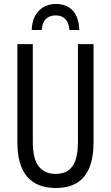

<svg xmlns="http://www.w3.org/2000/svg" viewBox="-20 -936 558 966"><path d="M450.7 -713.9V-223.1Q450.7 -141.6 428.7 -90.1Q406.7 -38.6 364.5 -14.4Q322.3 9.8 260.3 9.8Q166 9.8 116.7 -46.9Q67.4 -103.5 67.4 -222.7V-713.9H145V-222.2Q145 -136.2 175 -98.6Q205.1 -61 260.3 -61Q296.9 -61 321.8 -77.1Q346.7 -93.3 359.4 -128.9Q372.1 -164.6 372.1 -223.1V-713.9ZM261.7 -916Q315.4 -916 346.2 -882.8Q377 -849.6 378.9 -785.2H329.1Q327.6 -809.1 319.1 -825.4Q310.5 -841.8 295.9 -850.1Q281.2 -858.4 260.3 -858.4Q239.7 -858.4 224.6 -850.6Q209.5 -842.8 200.7 -826.4Q191.9 -810.1 189.5 -785.2H139.6Q140.6 -826.2 156.2 -855.5Q171.9 -884.8 199 -900.4Q226.1 -916 261.7 -916Z"/></svg>

Font: Open Sans Condensed
Style: Regular
Weight: 400
Width: 3
Designer: Monotype Design Team
Foundry: Monotype Imaging Inc.
Version: Version 3.000